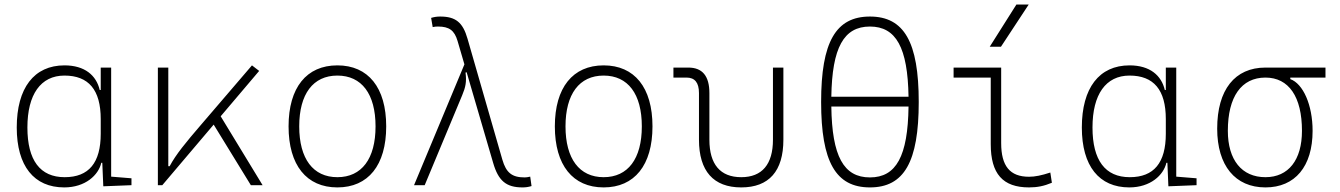

<svg xmlns="http://www.w3.org/2000/svg" viewBox="-20 -815 5899 845"><path d="M262.7 9.8C355.5 9.8 413.6 -44.4 425.8 -98.6H430.2L434.6 4.9L558.6 0V-30.3L469.2 -37.6V-517.6H423.3V-418.9H418.9C403.8 -483.4 353 -527.3 263.7 -527.3C129.9 -527.3 53.7 -427.7 53.7 -253.9C53.7 -84 129.9 9.8 262.7 9.8ZM423.3 -226.6C423.3 -98.6 371.1 -35.2 264.6 -35.2C156.7 -35.2 100.6 -109.4 100.6 -253.9C100.6 -399.4 159.2 -482.4 263.7 -482.4C370.1 -482.4 423.3 -419.4 423.3 -291Z M674.8 0H694.3L920.4 -266.6L1084 0H1135.7L951.2 -303.2L1120.6 -502.9L1088.9 -527.3L863.3 -264.2C798.3 -188.5 754.4 -135.7 726.6 -83.5H720.7V-517.6H674.8Z M1464.8 9.8C1600.6 9.8 1679.7 -87.9 1679.7 -258.8C1679.7 -429.7 1600.6 -527.3 1464.8 -527.3C1329.1 -527.3 1250 -429.7 1250 -258.8C1250 -87.9 1329.1 9.8 1464.8 9.8ZM1464.8 -35.2C1357.9 -35.2 1296.9 -116.2 1296.9 -258.8C1296.9 -401.4 1357.9 -482.4 1464.8 -482.4C1571.8 -482.4 1632.8 -401.4 1632.8 -258.8C1632.8 -116.2 1571.8 -35.2 1464.8 -35.2Z M2279.3 9.8C2293.5 9.8 2304.2 8.3 2319.3 3.9L2313.5 -37.6C2302.7 -35.2 2296.4 -34.2 2289.1 -34.2C2232.9 -34.2 2207.5 -55.2 2190.9 -112.3L2037.6 -644.5C2017.1 -716.3 1985.4 -742.2 1917.5 -742.2C1903.3 -742.2 1892.6 -740.7 1877.4 -736.3L1884.3 -695.8C1893.6 -697.8 1899.9 -698.2 1907.7 -698.2C1957 -698.2 1980 -681.2 1993.7 -634.8L2023.9 -531.7L1802.2 0H1849.1L2014.2 -396C2028.8 -431.2 2034.2 -454.6 2028.8 -495.6L2033.7 -497.1L2150.4 -98.1C2173.3 -19 2208 9.8 2279.3 9.8Z M2636.7 9.8C2772.5 9.8 2851.6 -87.9 2851.6 -258.8C2851.6 -429.7 2772.5 -527.3 2636.7 -527.3C2501 -527.3 2421.9 -429.7 2421.9 -258.8C2421.9 -87.9 2501 9.8 2636.7 9.8ZM2636.7 -35.2C2529.8 -35.2 2468.8 -116.2 2468.8 -258.8C2468.8 -401.4 2529.8 -482.4 2636.7 -482.4C2743.7 -482.4 2804.7 -401.4 2804.7 -258.8C2804.7 -116.2 2743.7 -35.2 2636.7 -35.2Z M3242.2 9.8C3364.3 9.8 3427.7 -62 3427.7 -200.2V-517.6H3381.8V-200.2C3381.8 -91.8 3334 -35.2 3242.2 -35.2C3149.9 -35.2 3102.1 -91.8 3102.1 -200.2V-405.3C3102.1 -480.5 3071.3 -517.6 3009.3 -517.6H2943.8V-473.6H3001.5C3038.1 -473.6 3056.2 -451.2 3056.2 -405.3V-200.2C3056.2 -62 3120.1 9.8 3242.2 9.8Z M3808.6 9.8C3959 9.8 4023.4 -102.5 4023.4 -366.2C4023.4 -629.9 3959 -742.2 3808.6 -742.2C3658.2 -742.2 3593.8 -629.9 3593.8 -366.2C3593.8 -102.5 3658.2 9.8 3808.6 9.8ZM3808.6 -34.2C3692.9 -34.2 3641.6 -127.4 3638.7 -346.2H3978.5C3975.6 -127.4 3924.3 -34.2 3808.6 -34.2ZM3638.7 -389.2C3642.1 -605.5 3693.4 -698.2 3808.6 -698.2C3923.8 -698.2 3975.1 -605.5 3978.5 -389.2Z M4508.8 9.8C4544.9 9.8 4574.7 3.9 4609.4 -10.7L4602.5 -55.7C4564 -43 4535.2 -37.1 4508.8 -37.1C4424.8 -37.1 4386.2 -84 4386.2 -185.5V-517.6H4176.8V-473.6H4340.3V-180.7C4340.3 -50.3 4393.1 9.8 4508.8 9.8ZM4335.9 -609.4H4385.3L4507.3 -794.9H4453.1Z M4950.2 9.8C5043 9.8 5101.1 -44.4 5113.3 -98.6H5117.7L5122.1 4.9L5246.1 0V-30.3L5156.7 -37.6V-517.6H5110.8V-418.9H5106.4C5091.3 -483.4 5040.5 -527.3 4951.2 -527.3C4817.4 -527.3 4741.2 -427.7 4741.2 -253.9C4741.2 -84 4817.4 9.8 4950.2 9.8ZM5110.8 -226.6C5110.8 -98.6 5058.6 -35.2 4952.1 -35.2C4844.2 -35.2 4788.1 -109.4 4788.1 -253.9C4788.1 -399.4 4846.7 -482.4 4951.2 -482.4C5057.6 -482.4 5110.8 -419.4 5110.8 -291Z M5549.3 9.8C5679.7 9.8 5756.8 -82.5 5756.8 -239.3C5756.8 -353.5 5714.8 -446.8 5658.7 -466.8V-473.6H5813.5V-517.6H5549.3C5414.6 -517.6 5336.9 -419.9 5336.9 -249C5336.9 -86.4 5416 9.8 5549.3 9.8ZM5549.3 -35.2C5445.3 -35.2 5383.8 -110.8 5383.8 -239.3C5383.8 -389.2 5443.4 -473.6 5549.3 -473.6C5651.9 -473.6 5710 -389.2 5710 -239.3C5710 -110.8 5650.4 -35.2 5549.3 -35.2Z"/></svg>

Font: Cascadia Mono PL ExtraLight
Style: Regular
Weight: 200
Monospace: yes
Designer: Aaron Bell
Foundry: Saja Typeworks
Version: Version 2404.023